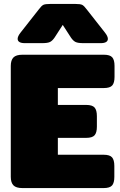

<svg xmlns="http://www.w3.org/2000/svg" viewBox="-20 -959 614 979"><path d="M70 -761Q70 -774 85 -793L177 -910Q191 -929 200.5 -934Q210 -939 238 -939H362Q390 -939 399.5 -934Q409 -929 423 -910L515 -793Q530 -774 530 -761Q530 -750 520.5 -744.5Q511 -739 494 -739H405Q377 -739 365 -745Q353 -751 342 -767L300 -832L258 -767Q247 -751 235 -745Q223 -739 195 -739H106Q89 -739 79.5 -744.5Q70 -750 70 -761ZM35 -57V-623Q35 -652 48.5 -666Q62 -680 95 -680H509Q541 -680 552.5 -666.5Q564 -653 564 -623V-567Q564 -537 552.5 -523.5Q541 -510 509 -510H275V-424H419Q451 -424 462.5 -410.5Q474 -397 474 -367V-313Q474 -283 462.5 -269.5Q451 -256 419 -256H275V-170H508Q540 -170 551.5 -156.5Q563 -143 563 -113V-57Q563 -27 551.5 -13.5Q540 0 508 0H95Q62 0 48.5 -14Q35 -28 35 -57Z"/></svg>

Font: Mitr
Style: Bold
Weight: 700
Designer: Thanarat Vachiruckul
Foundry: Cadson Demak
Version: Version 1.003